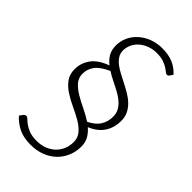

<svg xmlns="http://www.w3.org/2000/svg" viewBox="-238 -789 928 928"><g transform="rotate(45 226.0 -325.0)"><path d="M355.5 -313Q355.5 -333 348 -348.8Q340.5 -364.5 328 -377.2Q315.5 -390 298.8 -400.5Q282 -411 263.5 -420.5Q245 -430 226 -439.5Q207 -449 190 -460Q142 -438.5 122.8 -412.8Q103.5 -387 103.5 -355Q103.5 -326.5 121.2 -306.5Q139 -286.5 166 -270.5Q193 -254.5 224.5 -239.5Q256 -224.5 283.5 -206.5Q322.5 -225.5 339 -252Q355.5 -278.5 355.5 -313ZM42 -11.5Q45 -15.5 48 -17.2Q51 -19 56.5 -19Q63 -19 70.8 -11Q78.5 -3 91.2 6.2Q104 15.5 124.2 23.5Q144.5 31.5 175.5 31.5Q206.5 31.5 231 21.8Q255.5 12 272.5 -4.8Q289.5 -21.5 298.5 -43.8Q307.5 -66 307.5 -91Q307.5 -121.5 289.2 -142.2Q271 -163 243.5 -179Q216 -195 184.2 -209.5Q152.5 -224 125 -241.8Q97.5 -259.5 79.2 -283.8Q61 -308 61 -343.5Q61 -386 86 -420.5Q111 -455 167.5 -475.5Q146.5 -492 133.8 -513.5Q121 -535 121 -566Q121 -595.5 133.2 -622.5Q145.5 -649.5 168 -670Q190.5 -690.5 221.8 -702.8Q253 -715 291 -715Q332.5 -715 363.5 -702Q394.5 -689 418.5 -662.5L407 -646Q402.5 -639.5 395.5 -639.5Q390 -639.5 382.8 -645.8Q375.5 -652 363.2 -659.8Q351 -667.5 332.8 -673.8Q314.5 -680 287 -680Q260 -680 237 -671.2Q214 -662.5 197.5 -648Q181 -633.5 171.8 -614Q162.5 -594.5 162.5 -573.5Q162.5 -553 172.5 -537.5Q182.5 -522 199 -509.2Q215.5 -496.5 236.8 -485.5Q258 -474.5 280 -463.2Q302 -452 323.2 -439.2Q344.5 -426.5 361 -410.2Q377.5 -394 387.5 -373.5Q397.5 -353 397.5 -325.5Q397.5 -279 374.2 -244.2Q351 -209.5 304.5 -190.5Q324.5 -173.5 336.8 -152.2Q349 -131 349 -101.5Q349 -67.5 336.5 -37.2Q324 -7 300.8 16Q277.5 39 244 52.2Q210.5 65.5 168 65.5Q120 65.5 86.8 49Q53.5 32.5 29.5 5.5Z"/></g></svg>

Font: Lato 2
Style: Italic
Weight: 300
Italic angle: -7°
Designer: Lukasz Dziedzic with Adam Twardoch and Botio Nikoltchev
Foundry: tyPoland Lukasz Dziedzic
Version: Version 2.015; 2015-08-06; http://www.latofonts.com/